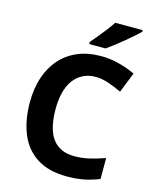

<svg xmlns="http://www.w3.org/2000/svg" viewBox="-136 -1025 909 1126"><g transform="rotate(15 318.5 -462.0)"><path d="M393 -598Q350 -598 316.5 -581Q283 -564 260 -532.5Q237 -501 225.5 -456Q214 -411 214 -355Q214 -279 232.5 -225.5Q251 -172 291 -144Q331 -116 393 -116Q437 -116 480.5 -126Q524 -136 575 -154V-27Q528 -8 482 1Q436 10 379 10Q269 10 197.5 -35.5Q126 -81 92 -163.5Q58 -246 58 -356Q58 -437 80 -504.5Q102 -572 144.5 -621Q187 -670 249.5 -697Q312 -724 393 -724Q446 -724 499.5 -710.5Q553 -697 602 -674L553 -551Q513 -570 472.5 -584Q432 -598 393 -598ZM588 -924Q574 -910 551 -890Q528 -870 501.5 -848Q475 -826 449.5 -806.5Q424 -787 405 -774H306V-787Q322 -806 343.5 -831.5Q365 -857 386 -884.5Q407 -912 421 -934H588Z"/></g></svg>

Font: Noto Sans Malayalam
Style: Regular
Weight: 400
Designer: Jelle Bosma - Monotype Design Team
Foundry: Monotype Imaging Inc.
Version: Version 2.103